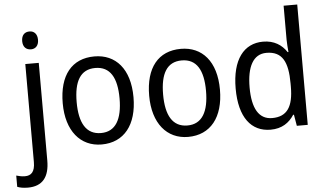

<svg xmlns="http://www.w3.org/2000/svg" viewBox="-102 -864 2055 1208"><g transform="rotate(-5 926.0 -260.0)"><path d="M71 -681C71 -644 92 -625 122 -625C150 -625 171 -644 171 -681C171 -719 150 -738 122 -738C92 -738 71 -720 71 -681ZM27 240C120 240 163 184 163 81V-536H78V83C78 145 54 167 15 167C-5 167 -23 163 -40 158V229C-23 236 -1 240 27 240Z M738 -269C738 -448 649 -546 515 -546C372 -546 291 -446 291 -269C291 -95 379 10 513 10C655 10 738 -95 738 -269ZM379 -269C379 -400 420 -473 514 -473C608 -473 650 -400 650 -269C650 -138 608 -62 515 -62C421 -62 379 -138 379 -269Z M1284 -269C1284 -448 1195 -546 1061 -546C918 -546 837 -446 837 -269C837 -95 925 10 1059 10C1201 10 1284 -95 1284 -269ZM925 -269C925 -400 966 -473 1060 -473C1154 -473 1196 -400 1196 -269C1196 -138 1154 -62 1061 -62C967 -62 925 -138 925 -269Z M1580 10C1652 10 1698 -23 1729 -71H1734L1746 0H1815V-760H1729V-545C1729 -524 1732 -489 1734 -467H1729C1698 -514 1650 -546 1580 -546C1459 -546 1383 -450 1383 -267C1383 -84 1458 10 1580 10ZM1596 -62C1512 -62 1471 -134 1471 -266C1471 -396 1511 -474 1595 -474C1696 -474 1730 -404 1730 -269V-248C1730 -123 1691 -62 1596 -62Z"/></g></svg>

Font: Noto Sans Devanagari SemiCondensed
Style: Regular
Weight: 400
Width: 4
Designer: Jelle Bosma - Monotype Design Team
Foundry: Monotype Imaging Inc.
Version: Version 2.004